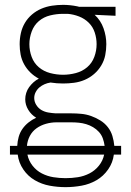

<svg xmlns="http://www.w3.org/2000/svg" viewBox="-20 -548 540 791"><path d="M250 223Q217 223 184.5 217Q152 211 123.5 194.5Q95 178 76 150Q57 122 53 89H21V53H51Q52 34 57 16Q62 -2 72.5 -17Q83 -32 97.5 -43.5Q112 -55 129 -63Q109 -75 96.5 -95.5Q84 -116 84 -139Q84 -152 88 -165Q92 -178 100 -189Q108 -200 118 -209Q128 -218 140 -224Q121 -234 105.5 -249Q90 -264 79.5 -283Q69 -302 65 -323Q61 -344 61 -366Q61 -389 66 -411.5Q71 -434 82.5 -453.5Q94 -473 111.5 -488Q129 -503 150 -512Q171 -521 194 -524.5Q217 -528 240 -528Q254 -528 268.5 -526.5Q283 -525 298 -522L306 -520H456V-483L370 -487Q395 -464 406.5 -431.5Q418 -399 418 -366Q418 -343 413.5 -320.5Q409 -298 397 -278Q385 -258 367.5 -243Q350 -228 329 -219Q308 -210 285 -207Q262 -204 240 -204Q227 -204 214 -205Q201 -206 188 -208Q175 -206 163.5 -201Q152 -196 142.5 -188Q133 -180 127 -168.5Q121 -157 121 -144Q121 -129 129.5 -115.5Q138 -102 151 -94.5Q164 -87 179 -84.5Q194 -82 209 -81H274Q294 -81 315 -79Q336 -77 355.5 -70Q375 -63 393 -52Q411 -41 424 -24.5Q437 -8 443 12Q449 32 451 53H479V89H449Q445 122 425.5 150Q406 178 377.5 194.5Q349 211 316 217Q283 223 250 223ZM240 -240Q266 -240 292.5 -247Q319 -254 339 -271Q359 -288 368.5 -313.5Q378 -339 378 -366Q378 -390 370.5 -413.5Q363 -437 346 -454Q329 -471 306 -480Q283 -489 259 -491H240Q213 -491 186.5 -484.5Q160 -478 140 -461Q120 -444 110.5 -418Q101 -392 101 -366Q101 -339 110.5 -313.5Q120 -288 140 -271Q160 -254 186.5 -247Q213 -240 240 -240ZM411 53Q409 37 403.5 22Q398 7 387.5 -4.5Q377 -16 363.5 -24Q350 -32 335 -36.5Q320 -41 304.5 -42.5Q289 -44 274 -44H212Q191 -44 169.5 -38Q148 -32 130.5 -19.5Q113 -7 103 12Q93 31 91 53ZM250 186Q276 186 301 182Q326 178 348.5 166.5Q371 155 387.5 134.5Q404 114 409 89H93Q98 114 114 134.5Q130 155 152.5 166.5Q175 178 200 182Q225 186 250 186Z"/></svg>

Font: Iosevka SS18 Extralight
Style: Regular
Weight: 200
Monospace: yes
Designer: Belleve Invis
Foundry: Belleve Invis
Version: Version 25.1.1; ttfautohint (v1.8.4)